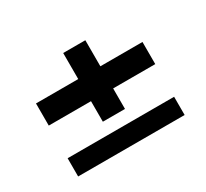

<svg xmlns="http://www.w3.org/2000/svg" viewBox="-86 -635 661 616"><g transform="rotate(-30 244.0 -326.5)"><path d="M203 -255.5V-331.5H46.5V-413.5H203V-510H285V-413.5H441V-331.5H285V-255.5ZM46.5 -143V-210.5H441V-143Z"/></g></svg>

Font: Big Shoulders Stencil Display
Style: Bold
Weight: 700
Designer: Patric King
Foundry: XO Type Co
Version: Version 1.000